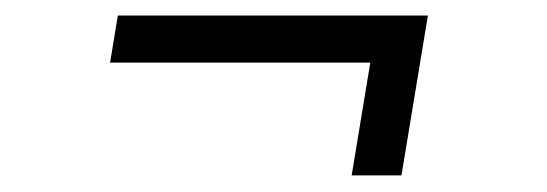

<svg xmlns="http://www.w3.org/2000/svg" viewBox="-20 -374 686 241"><path d="M421.4 -153.8 444.8 -295.4H118.2L127.9 -354.5H517.1L483.9 -153.8Z"/></svg>

Font: Inter 17pt Light
Style: Italic
Weight: 300
Italic angle: -9.3988°
Version: Version 4.001;git-66647c0bb